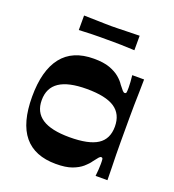

<svg xmlns="http://www.w3.org/2000/svg" viewBox="-126 -773 800 883"><g transform="rotate(20 273.5 -332.0)"><path d="M246 11Q142 11 90 -52Q38 -115 38 -243Q38 -371 90 -437.5Q142 -504 246 -504Q294 -504 324 -493Q354 -482 373 -466Q392 -450 402 -434Q415 -417 421 -410.5Q427 -404 432 -404Q439 -404 440 -411Q441 -418 441 -434Q441 -444 440 -460.5Q439 -477 437 -493H495Q495 -464 494 -431.5Q493 -399 492.5 -366Q492 -333 492 -302Q492 -271 492 -243Q492 -217 492 -186.5Q492 -156 492.5 -124Q493 -92 494 -60.5Q495 -29 495 0H437Q439 -17 440 -33Q441 -49 441 -60Q441 -76 440 -83Q439 -90 432 -90Q427 -90 421 -83Q415 -76 402 -59Q392 -44 373 -27.5Q354 -11 324 0Q294 11 246 11ZM263 -126Q356 -126 399.5 -154Q443 -182 443 -243Q443 -304 399.5 -333Q356 -362 263 -362Q173 -362 129 -332.5Q85 -303 85 -243Q85 -184 129 -155Q173 -126 263 -126ZM135 -604V-675Q177 -674 199.5 -673.5Q222 -673 237 -672.5Q252 -672 270 -672Q289 -672 304 -672.5Q319 -673 342 -673.5Q365 -674 407 -675V-604Q365 -606 342 -606.5Q319 -607 304 -607Q289 -607 270 -607Q252 -607 237 -607Q222 -607 199.5 -606.5Q177 -606 135 -604Z"/></g></svg>

Font: Ojuju ExtraLight
Style: Bold
Weight: 700
Version: Version 1.000